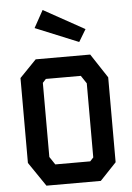

<svg xmlns="http://www.w3.org/2000/svg" viewBox="-62 -1008 725 1054"><g transform="rotate(-5 300.0 -481.0)"><path d="M152 -696H452.5L540 -563V-95L450 0H150.5L60 -133V-601ZM180 -155.5 209 -112H401.5L420 -132V-540.5L391 -584H198.5L180 -564ZM213.5 -962.5 161 -867.5 398.5 -770 439 -837.5Z"/></g></svg>

Font: Kode Mono
Style: Regular
Weight: 400
Monospace: yes
Designer: Isa Ozler
Foundry: Kadena LLC
Version: Version 1.000;gftools[0.9.28]